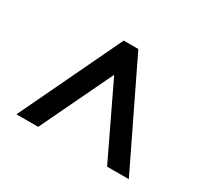

<svg xmlns="http://www.w3.org/2000/svg" viewBox="-99 -656 765 719"><g transform="rotate(30 283.0 -297.0)"><path d="M40 -77 250 -517H313L526 -77H432L262 -432H304L134 -77Z"/></g></svg>

Font: Rokkitt SemiBold SemiBold
Style: Regular
Weight: 600
Version: Version 3.103